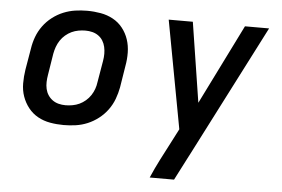

<svg xmlns="http://www.w3.org/2000/svg" viewBox="-52 -601 1304 888"><g transform="rotate(5 600.0 -156.5)"><path d="M255 8Q223 8 192 2.5Q161 -3 135 -17.5Q109 -32 90.5 -55.5Q72 -79 62 -107.5Q52 -136 52 -168Q52 -200 57 -232L74 -332Q78 -359 88 -386Q98 -413 115.5 -437Q133 -461 157 -479.5Q181 -498 208 -509Q235 -520 262.5 -524Q290 -528 318 -528Q350 -528 381 -522.5Q412 -517 438.5 -502.5Q465 -488 483.5 -464.5Q502 -441 511.5 -412.5Q521 -384 521.5 -352Q522 -320 516 -288L500 -188Q495 -161 485 -134Q475 -107 457.5 -83Q440 -59 416 -40.5Q392 -22 365.5 -11Q339 0 311 4Q283 8 255 8ZM256 -84Q272 -84 288.5 -87Q305 -90 320 -97Q335 -104 348.5 -115.5Q362 -127 371.5 -141.5Q381 -156 386.5 -171.5Q392 -187 394 -203L411 -303Q414 -320 414 -336.5Q414 -353 410.5 -368.5Q407 -384 399 -397Q391 -410 378.5 -419Q366 -428 350.5 -432Q335 -436 318 -436Q302 -436 285.5 -433Q269 -430 254 -423Q239 -416 225.5 -404.5Q212 -393 202.5 -378.5Q193 -364 187.5 -348.5Q182 -333 179 -317L163 -217Q160 -200 159.5 -183.5Q159 -167 162.5 -151.5Q166 -136 174.5 -123Q183 -110 195.5 -101Q208 -92 223.5 -88Q239 -84 256 -84ZM673 215Q692 171 714 128Q736 85 758 43L790 -19L697 -520H809L867 -149L1051 -520H1163L853 85L840 110L786 215Z"/></g></svg>

Font: Iosevka Aile Semibold
Style: Italic
Weight: 600
Italic angle: -9°
Designer: Belleve Invis
Foundry: Belleve Invis
Version: Version 31.1.0; ttfautohint (v1.8.4)